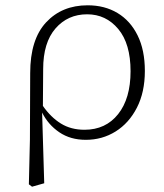

<svg xmlns="http://www.w3.org/2000/svg" viewBox="-20 -515 618 725"><path d="M143 -254 142 -115Q172 -72 210 -48.5Q248 -25 299 -25Q379 -25 426 -84Q473 -143 473 -246Q473 -350 426.5 -405.5Q380 -461 309 -461Q236 -461 189.5 -407.5Q143 -354 143 -254ZM89 181 93 12 94 -239Q94 -366 154 -430.5Q214 -495 311 -495Q375 -495 423.5 -466Q472 -437 499.5 -381.5Q527 -326 527 -247Q527 -167 497 -108.5Q467 -50 416.5 -18.5Q366 13 304 13Q246 13 204 -15.5Q162 -44 139 -90L147 177L101 190Z"/></svg>

Font: Source Serif 4 SmText Light
Style: Regular
Weight: 300
Designer: Frank Grießhammer
Foundry: Adobe
Version: Version 4.005;hotconv 1.1.0;makeotfexe 2.6.0